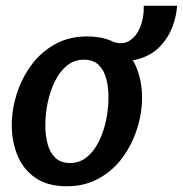

<svg xmlns="http://www.w3.org/2000/svg" viewBox="-20 -637 637 669"><path d="M213 12Q145 12 102.5 -18Q60 -48 40.5 -96.5Q21 -145 21 -201Q21 -255 38.5 -310Q56 -365 89 -410Q122 -455 171 -482.5Q220 -510 283 -510Q352 -510 394 -480Q436 -450 455.5 -401.5Q475 -353 475 -297Q475 -243 457.5 -188Q440 -133 407 -88Q374 -43 325 -15.5Q276 12 213 12ZM224 -69Q257 -69 282 -89Q307 -109 324 -143Q341 -177 349.5 -217.5Q358 -258 358 -298Q358 -334 350 -363.5Q342 -393 323.5 -411Q305 -429 272 -429Q239 -429 214 -409Q189 -389 172 -355Q155 -321 146.5 -281Q138 -241 138 -200Q138 -165 146 -135Q154 -105 173 -87Q192 -69 224 -69ZM367 -494Q403 -479 428.5 -493.5Q454 -508 468 -541.5Q482 -575 481 -617H597Q595 -580 580 -541.5Q565 -503 536 -473.5Q507 -444 463 -431.5Q419 -419 358 -432Z"/></svg>

Font: Rosario
Style: Bold Italic
Weight: 700
Italic angle: -8.05°
Designer: Hector Gatti
Foundry: Omnibus Type
Version: Version 1.101; ttfautohint (v1.8.1.43-b0c9)